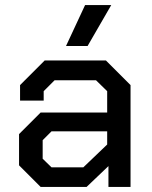

<svg xmlns="http://www.w3.org/2000/svg" viewBox="-20 -736 599 756"><path d="M55 -85V-208L140 -293H402V-377L358 -420H195L152 -377V-340H59V-401L156 -498H397L494 -401V0H407V-82L321 0H140ZM308 -77 402 -167V-219H183L148 -184V-111L183 -77ZM315 -716H418L325 -555H240Z"/></svg>

Font: Chakra Petch Medium
Style: Regular
Weight: 500
Designer: Katatrad Aksorn Co.,Ltd.
Foundry: Cadson Demak Co.,Ltd.
Version: Version 1.000; ttfautohint (v1.6)